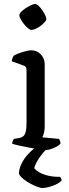

<svg xmlns="http://www.w3.org/2000/svg" viewBox="-20 -752 348 962"><path d="M209 0Q202 0 179 -3.5Q156 -7 128.5 -12Q101 -17 76.5 -22.5Q52 -28 41 -32Q41 -39 44 -46Q47 -53 50 -56L78 -61Q89 -63 97 -70Q105 -77 109 -93Q113 -109 113 -139V-400Q113 -408 110 -414.5Q107 -421 97 -424L39 -445Q40 -455 43.5 -463Q47 -471 50 -474Q66 -483 93.5 -491.5Q121 -500 137 -500Q165 -500 184.5 -479.5Q204 -459 204 -430V-120Q204 -100 200 -85Q196 -70 192 -64L276 -56Q278 -52 280.5 -46.5Q283 -41 283 -33Q278 -25 264 -17.5Q250 -10 235 -5Q220 0 209 0ZM137 -602Q131 -602 120.5 -610.5Q110 -619 100 -631.5Q90 -644 83.5 -656Q77 -668 77 -675Q77 -683 86 -692.5Q95 -702 108 -710.5Q121 -719 134.5 -725.5Q148 -732 155 -732Q163 -732 172.5 -723.5Q182 -715 191 -702Q200 -689 206 -677Q212 -665 212 -656Q212 -650 203.5 -640.5Q195 -631 183 -622Q171 -613 158.5 -607.5Q146 -602 137 -602ZM190 190Q184 190 168.5 184.5Q153 179 134 169Q115 159 98.5 146Q82 133 75 119Q75 94 88 67.5Q101 41 123.5 17.5Q146 -6 172 -24L240 -25Q212 -7 192.5 17.5Q173 42 162.5 62.5Q152 83 152 92Q174 115 209 125Q244 135 281 134Q283 136 286 141.5Q289 147 289 152Q275 168 244 179Q213 190 190 190Z"/></svg>

Font: Texturina Medium 12pt
Style: Regular
Weight: 400
Version: Version 1.002